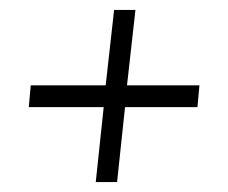

<svg xmlns="http://www.w3.org/2000/svg" viewBox="-20 -475 459 387"><path d="M38 -259 42 -303H193L210 -455H253L236 -303H382L378 -259H232L216 -108H173L189 -259Z"/></svg>

Font: Zilla Slab Light
Style: Italic
Weight: 300
Italic angle: -6°
Designer: Typotheque.com
Foundry: Typotheque type foundry
Version: Version 1.1; 2017; ttfautohint (v1.6)